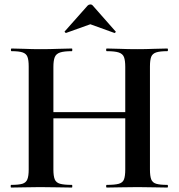

<svg xmlns="http://www.w3.org/2000/svg" viewBox="-20 -843 804 863"><path d="M543 -542Q543 -571 537.4 -586Q531.8 -601 514.1 -607Q496.4 -613 460 -613Q457 -613 457 -619Q457 -625 460 -625Q486.1 -625 519.5 -623.5Q553 -622 599 -622Q635 -622 670.5 -623.5Q706 -625 732 -625Q735 -625 735 -619Q735 -613 732 -613Q699.1 -613 682.2 -607.5Q665.3 -602 659.6 -587.5Q654 -573 654 -544V-81Q654 -52 659.6 -37Q665.3 -22 682.2 -17Q699.1 -12 732 -12Q735 -12 735 -6Q735 0 732 0Q706 0 670.5 -1Q635 -2 599 -2Q553 -2 519.5 -1Q486.1 0 460 0Q457 0 457 -6Q457 -12 460 -12Q496.4 -12 514.1 -17Q531.8 -22 537.4 -37Q543 -52 543 -81ZM161 -311V-339H594V-311ZM109 -81V-544Q109 -573 103.4 -587.5Q97.8 -602 81.3 -607.5Q64.9 -613 32 -613Q29 -613 29 -619Q29 -625 32 -625Q58 -625 91.1 -623.5Q124.1 -622 160 -622Q206 -622 240.7 -623.5Q275.5 -625 303 -625Q305 -625 305 -619Q305 -613 303 -613Q267.6 -613 249.8 -607Q232.1 -601 226.1 -586Q220 -571 220 -542V-81Q220 -52 226 -37Q232 -22 250 -17Q268 -12 303 -12Q305 -12 305 -6Q305 0 303 0Q274.3 0 240.1 -1Q206 -2 160 -2Q123.8 -2 89.9 -1Q56 0 30 0Q28 0 28 -6Q28 -12 30 -12Q64 -12 80.5 -17Q97 -22 103 -37Q109 -52 109 -81ZM271 -702 374 -818Q379 -823 386 -823Q393 -823 397 -818L499 -702.2Q502 -701 499 -697.5Q496 -694 494 -695L386 -734L277 -695Q276 -694 272.5 -697.5Q269 -701 271 -702Z"/></svg>

Font: Cormorant Light
Style: Regular
Weight: 300
Designer: Christian Thalmann (Catharsis Fonts)
Foundry: Catharsis Fonts
Version: Version 4.000